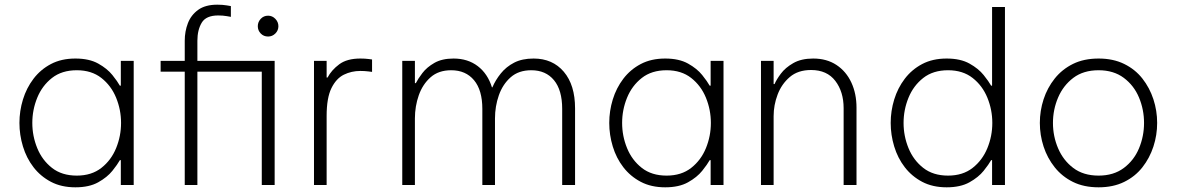

<svg xmlns="http://www.w3.org/2000/svg" viewBox="-20 -790 5025 820"><path d="M302 -540Q361 -540 399.5 -518.5Q438 -497 460 -469.5Q482 -442 492 -424H496V-530H551V0H496V-106H492Q482 -88 460 -60.5Q438 -33 399.5 -11.5Q361 10 302 10Q242 10 197.5 -13.5Q153 -37 123 -76Q93 -115 78 -164.5Q63 -214 63 -265Q63 -316 78 -365Q93 -414 123 -453.5Q153 -493 197.5 -516.5Q242 -540 302 -540ZM308 -490Q244 -490 202 -457Q160 -424 139 -372.5Q118 -321 118 -265Q118 -209 139 -157.5Q160 -106 202 -73Q244 -40 308 -40Q371 -40 413 -73Q455 -106 476 -157.5Q497 -209 497 -265Q497 -321 476 -372.5Q455 -424 413 -457Q371 -490 308 -490Z M769 0V-484H666V-530H769V-616Q769 -656 782.5 -691Q796 -726 826.5 -748Q857 -770 908 -770Q931 -770 948.5 -767Q966 -764 966 -764V-718Q966 -718 949 -721Q932 -724 912 -724Q860 -724 841.5 -693Q823 -662 823 -616V-530H1153V0H1098V-484H823V0ZM1125 -634Q1106 -634 1093.5 -647Q1081 -660 1081 -678Q1081 -696 1093.5 -709.5Q1106 -723 1125 -723Q1143 -723 1156 -709.5Q1169 -696 1169 -678Q1169 -660 1156 -647Q1143 -634 1125 -634Z M1321 0V-530H1375V-459H1379Q1396 -491 1429 -515.5Q1462 -540 1519 -540Q1539 -540 1554 -538Q1569 -536 1569 -536V-483Q1569 -483 1553 -485Q1537 -487 1519 -487Q1481 -487 1448.5 -471Q1416 -455 1395.5 -413.5Q1375 -372 1375 -295V0Z M1698 0V-530H1752V-435H1756Q1765 -453 1784 -478Q1803 -503 1835.5 -521.5Q1868 -540 1917 -540Q1978 -540 2020.5 -507.5Q2063 -475 2081 -417H2083Q2096 -448 2119 -476.5Q2142 -505 2176 -522.5Q2210 -540 2259 -540Q2340 -540 2388 -483.5Q2436 -427 2436 -327V0H2381V-325Q2381 -405 2346 -447.5Q2311 -490 2249 -490Q2195 -490 2161 -460Q2127 -430 2110.5 -383Q2094 -336 2094 -284V0H2040V-325Q2040 -405 2004.5 -447.5Q1969 -490 1907 -490Q1853 -490 1819 -460Q1785 -430 1768.5 -383Q1752 -336 1752 -284V0Z M2821 -540Q2880 -540 2918.5 -518.5Q2957 -497 2979 -469.5Q3001 -442 3011 -424H3015V-530H3070V0H3015V-106H3011Q3001 -88 2979 -60.5Q2957 -33 2918.5 -11.5Q2880 10 2821 10Q2761 10 2716.5 -13.5Q2672 -37 2642 -76Q2612 -115 2597 -164.5Q2582 -214 2582 -265Q2582 -316 2597 -365Q2612 -414 2642 -453.5Q2672 -493 2716.5 -516.5Q2761 -540 2821 -540ZM2827 -490Q2763 -490 2721 -457Q2679 -424 2658 -372.5Q2637 -321 2637 -265Q2637 -209 2658 -157.5Q2679 -106 2721 -73Q2763 -40 2827 -40Q2890 -40 2932 -73Q2974 -106 2995 -157.5Q3016 -209 3016 -265Q3016 -321 2995 -372.5Q2974 -424 2932 -457Q2890 -490 2827 -490Z M3230 0V-530H3284V-431H3288Q3296 -450 3315 -475.5Q3334 -501 3368 -520.5Q3402 -540 3453 -540Q3511 -540 3552.5 -512.5Q3594 -485 3616 -437.5Q3638 -390 3638 -330V0H3583V-328Q3583 -398 3547.5 -444.5Q3512 -491 3444 -491Q3388 -491 3353 -461Q3318 -431 3301 -386Q3284 -341 3284 -294V0Z M4023 10Q3963 10 3918.5 -13.5Q3874 -37 3844 -76Q3814 -115 3799 -164.5Q3784 -214 3784 -265Q3784 -316 3799 -365Q3814 -414 3844 -453.5Q3874 -493 3918.5 -516.5Q3963 -540 4023 -540Q4082 -540 4120.5 -518.5Q4159 -497 4181 -469.5Q4203 -442 4213 -424H4217V-760H4272V0H4217V-106H4213Q4203 -88 4181 -60.5Q4159 -33 4120.5 -11.5Q4082 10 4023 10ZM4029 -40Q4092 -40 4134 -73Q4176 -106 4197 -157.5Q4218 -209 4218 -265Q4218 -321 4197 -372.5Q4176 -424 4134 -457Q4092 -490 4029 -490Q3965 -490 3923 -457Q3881 -424 3860 -372.5Q3839 -321 3839 -265Q3839 -209 3860 -157.5Q3881 -106 3923 -73Q3965 -40 4029 -40Z M4672 10Q4609 10 4562.5 -13Q4516 -36 4484.5 -75.5Q4453 -115 4437 -164Q4421 -213 4421 -265Q4421 -317 4437 -366Q4453 -415 4484.5 -454.5Q4516 -494 4562.5 -517Q4609 -540 4672 -540Q4734 -540 4781 -517Q4828 -494 4859 -454.5Q4890 -415 4906 -366Q4922 -317 4922 -265Q4922 -213 4906 -164Q4890 -115 4859 -75.5Q4828 -36 4781 -13Q4734 10 4672 10ZM4672 -40Q4736 -40 4779.5 -72.5Q4823 -105 4844.5 -156.5Q4866 -208 4866 -265Q4866 -322 4844.5 -373.5Q4823 -425 4779.5 -457.5Q4736 -490 4672 -490Q4607 -490 4564 -457.5Q4521 -425 4499 -373.5Q4477 -322 4477 -265Q4477 -208 4499 -156.5Q4521 -105 4564 -72.5Q4607 -40 4672 -40Z"/></svg>

Font: Be Vietnam Pro ExtraLight
Style: Regular
Weight: 200
Designer: Lam Bao, Tony Le, Vietanh Nguyen
Foundry: Yellow Type Foundry
Version: Version 1.002; ttfautohint (v1.8.3)